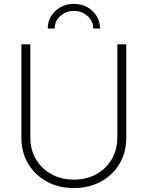

<svg xmlns="http://www.w3.org/2000/svg" viewBox="-20 -955 758 986"><path d="M359.4 10.7Q281.2 10.7 220.2 -22.7Q159.2 -56.2 124.5 -114.5Q89.8 -172.9 89.8 -247.1V-727.5H135.7V-249.5Q135.7 -187 164.3 -137.9Q192.9 -88.9 243.4 -60.8Q293.9 -32.7 359.4 -32.7Q425.3 -32.7 475.6 -60.8Q525.9 -88.9 554.2 -137.9Q582.5 -187 582.5 -249.5V-727.5H628.4V-247.1Q628.4 -172.9 594 -114.5Q559.6 -56.2 498.8 -22.7Q438 10.7 359.4 10.7ZM359.4 -935.1Q397.5 -935.1 428 -918.2Q458.5 -901.4 476.1 -872.8Q493.7 -844.2 493.7 -808.6H458.5Q458.5 -847.2 429.4 -873Q400.4 -898.9 359.4 -898.9Q318.8 -898.9 289.8 -873Q260.7 -847.2 260.7 -808.6H225.1Q225.1 -844.2 242.9 -872.8Q260.7 -901.4 291.3 -918.2Q321.8 -935.1 359.4 -935.1Z"/></svg>

Font: Inter 17pt ExtraLight
Style: Regular
Weight: 250
Version: Version 4.001;git-66647c0bb